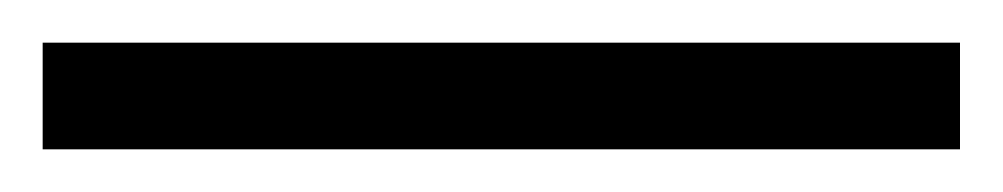

<svg xmlns="http://www.w3.org/2000/svg" viewBox="-24 -830 470 90"><path d="M-4 -760V-810H426V-760Z"/></svg>

Font: Noto Serif Hebrew SemiCondensed Light
Style: Regular
Weight: 300
Width: 4
Designer: Monotype Design Team
Foundry: Monotype Imaging Inc.
Version: Version 2.004; ttfautohint (v1.8.4.7-5d5b)